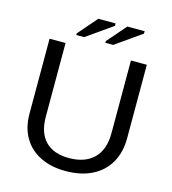

<svg xmlns="http://www.w3.org/2000/svg" viewBox="-126 -971 973 1083"><g transform="rotate(15 361.0 -429.5)"><path d="M356.9 9.8C415.5 9.8 466.4 -0.9 509.5 -22.2C552.7 -43.5 586 -74.4 609.6 -114.7C633.2 -155.1 645 -203.1 645 -258.8V-688H552.2V-264.2C552.2 -199.4 535.1 -150.1 500.7 -116.5C466.4 -82.8 418.3 -65.9 356.4 -65.9C296.2 -65.9 250.2 -82.2 218.3 -114.7C186.4 -147.3 170.4 -195 170.4 -257.8V-688H77.1V-250C77.1 -196 88.7 -149.4 111.8 -110.4C134.9 -71.3 167.5 -41.5 209.5 -21C251.5 -0.5 300.6 9.8 356.9 9.8ZM217.3 -747.1H263.2L414.6 -853.5V-867.7H313.5L217.3 -756.8ZM386.7 -747.1H432.6L584 -853.5V-867.7H482.9L386.7 -756.8Z"/></g></svg>

Font: Arimo
Style: Regular
Weight: 400
Designer: Steve Matteson
Foundry: Monotype Imaging Inc.
Version: Version 1.32